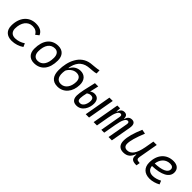

<svg xmlns="http://www.w3.org/2000/svg" viewBox="307 -2110 3489 3489"><g transform="rotate(45 2051.0 -366.0)"><path d="M268.6 -66.9C189.9 -66.9 143.6 -113.3 143.1 -192.4C143.6 -348.1 221.7 -450.7 340.3 -450.7C406.2 -450.7 451.7 -426.8 482.9 -370.6L545.9 -419.9C514.2 -493.7 453.1 -527.3 350.6 -527.3C173.8 -527.3 57.6 -391.1 57.6 -183.6C57.6 -61 130.4 9.8 256.3 9.8C341.3 9.8 425.8 -19 489.3 -63L460 -129.4C406.2 -91.8 336.4 -66.9 268.6 -66.9Z M831.1 9.8C1004.4 9.8 1106.9 -117.2 1106.9 -331.5C1106.9 -455.1 1039.6 -527.3 925.8 -527.3C752.9 -527.3 650.4 -398.4 650.4 -181.2C650.4 -61 717.8 9.8 831.1 9.8ZM846.2 -66.9C776.9 -66.9 735.4 -116.2 735.4 -200.2C735.4 -357.4 802.2 -450.7 914.6 -450.7C982.4 -450.7 1021.5 -400.9 1021.5 -317.4C1021.5 -159.7 956.1 -66.9 846.2 -66.9Z M1433.1 9.8C1593.8 9.8 1699.2 -121.1 1702.1 -299.8C1704.6 -427.7 1631.8 -492.7 1533.7 -492.7C1460.4 -492.7 1382.3 -455.1 1346.7 -373.5L1337.9 -374C1358.4 -515.6 1432.1 -615.7 1568.4 -637.2C1627 -646.5 1726.6 -646 1769.5 -663.1L1767.1 -741.7C1708.5 -726.1 1618.7 -724.1 1563 -716.3C1448.2 -699.7 1364.7 -634.8 1312 -538.1C1261.7 -451.2 1237.8 -332.5 1237.8 -221.7C1237.8 -78.6 1296.4 9.8 1433.1 9.8ZM1444.3 -66.9C1347.7 -66.9 1304.7 -145.5 1329.6 -293.5C1350.1 -342.8 1415.5 -416 1504.9 -416C1582.5 -416 1618.7 -368.7 1617.2 -291.5C1614.3 -162.6 1547.4 -66.9 1444.3 -66.9Z M1922.4 9.8C2062 9.8 2126 -133.8 2126 -242.2C2126 -344.7 2068.8 -378.4 2006.8 -378.4C1974.6 -378.4 1945.8 -368.2 1918.5 -347.2C1929.2 -394.5 1941.4 -452.6 1957.5 -517.6H1873C1832.5 -348.6 1797.9 -203.6 1797.9 -125C1797.9 -16.1 1859.4 9.8 1922.4 9.8ZM2153.8 0H2239.3L2330.6 -517.6H2245.1ZM1900.4 -282.2C1927.2 -300.8 1950.7 -311 1979 -311C2018.6 -311 2047.9 -293 2047.9 -233.4C2047.9 -172.9 2018.1 -66.9 1937 -66.9C1894.5 -66.9 1876.5 -86.9 1876.5 -135.7C1876.5 -166.5 1886.7 -229.5 1900.4 -282.2Z M2519.5 -517.6H2448.2L2356.9 0H2442.4L2485.4 -243.7V-242.7C2508.8 -380.9 2545.9 -457 2593.3 -457C2620.6 -457 2631.8 -437.5 2624.5 -399.4L2554.2 0H2628.4L2672.9 -251V-249C2695.3 -383.3 2731 -457 2780.3 -457C2806.6 -457 2816.9 -436.5 2810.5 -399.4L2740.2 0H2825.7L2894.5 -390.6C2910.2 -480.5 2884.3 -527.3 2819.8 -527.3C2765.6 -527.3 2729.5 -500 2710.4 -435.5H2702.6C2704.1 -498 2677.2 -527.3 2625 -527.3C2573.7 -527.3 2539.6 -498 2521.5 -430.7H2513.7Z M3124.5 10.3C3234.4 10.3 3279.8 -47.4 3314.5 -130.9H3324.2C3309.6 -40 3341.3 4.9 3445.3 4.9H3462.4L3475.1 -66.9L3458.5 -67.4C3401.4 -68.4 3385.3 -89.4 3395.5 -146L3461.4 -517.6H3375L3342.8 -336.4V-336.9C3309.1 -157.2 3245.1 -66.4 3147.5 -66.4C3093.8 -66.4 3064 -97.2 3064 -153.8C3064 -231.9 3095.7 -338.9 3164.6 -511.7L3080.6 -527.3C3012.2 -362.3 2978.5 -248 2978.5 -145C2978.5 -45.4 3030.8 10.3 3124.5 10.3Z M3805.2 -66.9C3724.6 -66.9 3675.3 -110.8 3669.9 -186C3904.8 -191.9 4043 -264.6 4043 -390.6C4043 -476.6 3984.9 -527.3 3886.7 -527.3C3706.1 -527.3 3589.4 -397.5 3589.4 -194.8C3589.4 -66.4 3668 9.8 3800.8 9.8C3866.2 9.8 3941.4 -11.2 4004.4 -46.4L3976.1 -114.7C3920.4 -84.5 3857.4 -66.9 3805.2 -66.9ZM3673.3 -253.4C3690.4 -375.5 3766.6 -450.7 3876.5 -450.7C3928.2 -450.7 3957.5 -426.3 3957.5 -385.7C3957.5 -305.2 3854.5 -258.8 3673.3 -253.4Z"/></g></svg>

Font: Cascadia Code SemiLight
Style: Italic
Weight: 350
Italic angle: -10°
Monospace: yes
Designer: Aaron Bell
Foundry: Saja Typeworks
Version: Version 2404.023